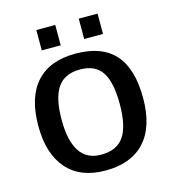

<svg xmlns="http://www.w3.org/2000/svg" viewBox="-105 -775 784 871"><g transform="rotate(-15 287.0 -339.5)"><path d="M533.2 -264.6Q533.2 -129.4 468.8 -59.8Q404.3 9.8 285.2 9.8Q166.5 9.8 103.8 -61.8Q41 -133.3 41 -264.6Q41 -398.4 104 -468.3Q167 -538.1 288.1 -538.1Q411.6 -538.1 472.4 -470.2Q533.2 -402.3 533.2 -264.6ZM423.8 -264.6Q423.8 -369.1 392.1 -416.3Q360.4 -463.4 289.6 -463.4Q217.3 -463.4 183.8 -414.8Q150.4 -366.2 150.4 -264.6Q150.4 -165.5 183.3 -115.2Q216.3 -64.9 283.7 -64.9Q357.9 -64.9 390.9 -113.8Q423.8 -162.6 423.8 -264.6ZM432.6 -687.5V-591.8H344.2V-687.5ZM233.9 -687.5V-591.8H145V-687.5Z"/></g></svg>

Font: Arimo Medium
Style: Regular
Weight: 500
Designer: Steve Matteson
Foundry: Monotype Imaging Inc.
Version: Version 1.33